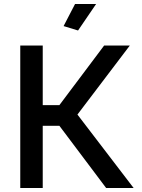

<svg xmlns="http://www.w3.org/2000/svg" viewBox="-20 -937 709 957"><path d="M369 -785 459 -917H354L297 -807ZM81 0H193V-310H276L509 0H646L366 -366L627 -710H499L276 -413H193V-710H81Z"/></svg>

Font: FIGSv2-sans-serif SemiBold
Style: Regular
Weight: 600
Designer: Matt McInerney, Pablo Impallari, Rodrigo Fuenzalida,Mirko Velimirovic
Foundry: Matt McInerney, Pablo Impallari, Rodrigo Fuenzalida
Version: Version 4.021;hotconv 1.0.109;makeotfexe 2.5.65596